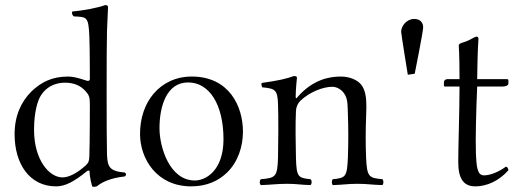

<svg xmlns="http://www.w3.org/2000/svg" viewBox="-20 -718 2024 750"><path d="M329 -108C328.3 -90 327 -83 314 -71C279 -40 248 -25 224 -25C173 -25 113 -92 113 -211C113 -280 127 -327 141 -347C171 -392 216 -395 235 -395C269 -395 296 -383 315 -361C328 -346 331 -339 331 -309C331 -309 331 -158 329 -108ZM318 -48C323 -52 330 -54 330 -47C330 -24 340 10 340 10C348 13 350 12 358 10C379 -7 410 -22 468 -29C474 -35 474 -38 468 -44C407 -49 399.9 -67 398 -114C396 -164 396 -549 398 -599C400.5 -661 402 -689 402 -689C402 -696 399 -698 390 -698C366 -688 300 -676 262 -673C260 -665 262 -660 268 -654C318 -651 325.8 -655.9 329 -576C331 -526 331 -411 331 -411C331 -404 329 -402 322 -402C318 -402 277 -419 246 -419C183 -419 141 -397 103 -361C62 -320 37 -265 37 -194C37 -77 96 10 199 10C236 10 271 -10 318 -48Z M527 -195C527 -98 592 10 727 10C788 10 834 -12 867 -44C910 -86 929 -146 929 -204C929 -303 875 -419 729 -419C666 -419 615 -393 580 -352C545 -311 527 -255 527 -195ZM715 -396C797 -396 853 -311 853 -174C853 -54 786 -13 741 -13C642 -13 603 -144 603 -217C603 -300 629 -396 715 -396Z M1144 -341C1141 -337 1135 -328 1135 -341C1135 -370 1140 -414 1140 -414C1140 -419 1136 -421 1128 -421C1101 -411 1068 -403 1002 -394C1000 -388 1002 -383 1004 -377C1055 -372 1064 -367.5 1066 -312C1067.9 -260.6 1067.3 -153 1066 -104C1064 -26 1056 -23 999 -18C993 -12 993 -1 999 5C1038 4 1061 0 1102 0C1139 0 1153 4 1193 5C1199 -1 1199 -12 1193 -18C1144 -23 1138 -26 1136 -104C1134.8 -150.7 1133.6 -235.5 1136 -283C1137 -303 1144 -314 1152 -323C1188 -358 1241 -379 1278 -379C1297 -379 1318 -367 1329 -345C1339 -326 1337.8 -300 1339 -271C1341 -221.1 1341 -154.1 1339 -104C1335.9 -26.1 1330 -23 1280 -18C1275 -12 1275 -1 1280 5C1320 4 1338 0 1376 0C1415 0 1433 4 1474 5C1479 -1 1479 -12 1474 -18C1421 -23 1413.2 -26.1 1410 -104C1408 -153.5 1408 -208 1410 -258C1410.6 -273 1411.2 -287.5 1411.2 -301.3C1411.2 -335.2 1407.6 -364.7 1392 -386C1376 -407 1344 -419 1311 -419C1264 -419 1202 -406 1144 -341Z M1573 -426 1600 -430C1600 -430 1633 -595 1633 -611C1633 -627 1624 -644 1598 -644C1568 -644 1547 -616 1547 -594C1547 -585 1573 -426 1573 -426Z M1731 -409C1718 -409 1714 -403 1714 -395V-386C1714 -381 1715 -380 1719 -380H1775C1775 -285 1770 -145 1770 -85C1770 -17 1793 10 1837 10C1881 10 1929 -11 1966 -53C1964 -63 1962.5 -65 1956 -67C1931 -48 1896 -33 1871 -33C1845 -33 1841.4 -62 1839 -121C1837 -171 1840 -291 1844 -380H1943C1953 -380 1966 -383 1966 -392V-403C1966 -407 1964 -409 1959 -409H1844L1845 -466C1846.1 -528 1849 -566 1849 -566C1849 -572 1846 -575 1842 -575C1835 -575 1820 -564 1805 -558C1789 -551 1772 -550 1772 -540C1772 -529 1775 -515 1775 -409Z"/></svg>

Font: Libertinus Serif Display
Style: Regular
Weight: 400
Designer: Philipp H. Poll
Foundry: Khaled Hosny
Version: Version 6.1